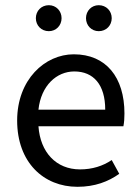

<svg xmlns="http://www.w3.org/2000/svg" viewBox="-20 -707 536 739"><path d="M278 12C345 12 397 -8 439 -38L410 -91C376 -68 335 -55 288 -55C196 -55 135 -121 128 -221H455C458 -237 459 -252 459 -270C459 -410 388 -498 264 -498C153 -498 46 -401 46 -243C46 -82 148 12 278 12ZM128 -285C138 -378 198 -432 266 -432C340 -432 385 -381 385 -285ZM168 -587C196 -587 217 -609 217 -637C217 -665 196 -687 168 -687C139 -687 118 -665 118 -637C118 -609 139 -587 168 -587ZM360 -587C389 -587 410 -609 410 -637C410 -665 389 -687 360 -687C332 -687 311 -665 311 -637C311 -609 332 -587 360 -587Z"/></svg>

Font: DAIFUKU Sans
Style: Regular
Weight: 400
Designer: Original font ‘Source Han Sans JP’ : Paul D. Hunt
Foundry: Daifuku
Version: Version 1.000